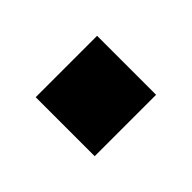

<svg xmlns="http://www.w3.org/2000/svg" viewBox="-43 -243 339 339"><g transform="rotate(-45 126.5 -73.5)"><path d="M49.7 -147.3H203V0H49.7Z"/></g></svg>

Font: TASA Orbiter VF Text
Style: Regular
Weight: 400
Designer: Weizhong Zhang
Foundry: 本地遙控
Version: Version 1.001;Glyphs 3.2 (3192)